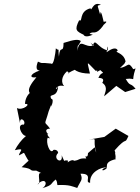

<svg xmlns="http://www.w3.org/2000/svg" viewBox="-20 -944 725 997"><path d="M333 -110C303 -117 323 -90 300 -138C310 -86 249 -118 282 -150C280 -171 252 -167 256 -163C239 -142 216 -206 228 -229C258 -216 214 -243 231 -250C233 -241 200 -275 240 -276C207 -322 210 -283 233 -367L247 -403C237 -367 267 -430 246 -431C230 -465 277 -428 282 -497C263 -456 263 -510 313 -497C299 -511 295 -544 328 -574C357 -558 295 -551 378 -586C373 -597 379 -618 355 -604C355 -584 384 -562 447 -562C433 -630 424 -629 477 -576C500 -584 464 -558 501 -580C530 -553 507 -579 491 -540C487 -538 530 -544 511 -514C545 -491 523 -462 521 -444L584 -498L630 -466L684 -483C655 -519 658 -490 633 -534C696 -543 656 -505 684 -589C692 -590 633 -574 673 -583C644 -630 649 -598 603 -591C633 -619 623 -609 632 -625C622 -675 567 -670 592 -682C593 -659 600 -722 534 -673C538 -719 541 -701 539 -682C485 -696 474 -751 462 -706C442 -736 447 -721 468 -709C421 -689 394 -755 382 -680C386 -726 377 -686 400 -731C386 -741 366 -739 310 -721C310 -660 291 -716 286 -650C279 -709 294 -672 270 -693C268 -668 259 -601 245 -614C189 -621 205 -611 177 -624C168 -601 158 -563 213 -584C142 -572 121 -535 169 -543C107 -469 133 -462 154 -442C160 -493 110 -453 110 -404C146 -408 98 -367 68 -383L86 -294C74 -346 118 -320 104 -297C64 -302 91 -239 115 -238C92 -219 70 -190 57 -164C114 -178 81 -158 78 -137C121 -156 89 -163 138 -95C153 -143 103 -83 92 -76C166 -67 118 -53 179 -59C127 -77 162 -61 195 -45C166 -52 198 11 175 13C215 -27 233 13 200 33C259 16 240 9 270 -12C280 14 272 -18 278 17C343 14 357 25 381 32C397 -4 413 -9 398 -42C469 -43 414 4 448 5C444 -49 503 -77 536 -75C504 -70 505 -49 529 -66C546 -74 512 -102 583 -118C571 -123 593 -116 566 -181C572 -144 585 -137 575 -163C645 -243 624 -187 647 -238L581 -276L522 -233L441 -219C494 -225 457 -226 480 -152C463 -180 492 -195 437 -149C436 -112 415 -149 428 -121C387 -124 395 -112 364 -109C358 -122 310 -94 329 -82ZM445 -768C464 -788 474 -754 516 -811C511 -813 553 -838 518 -831C520 -823 502 -912 500 -868C485 -925 481 -912 504 -919C461 -941 455 -877 450 -901C387 -885 412 -826 391 -839C366 -788 374 -782 420 -761C416 -804 391 -731 462 -764Z"/></svg>

Font: Asimov Aggro
Style: CondIt
Weight: 500
Designer: Google
Version: Version 2.000980; 2014